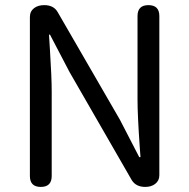

<svg xmlns="http://www.w3.org/2000/svg" viewBox="-20 -736 745 756"><path d="M140.6 0Q97.7 0 97.7 -43V-668.9Q97.7 -691.4 114.3 -704.1Q129.9 -715.8 154.3 -715.8Q191.4 -715.8 207 -688.5L452.1 -264.6L528.3 -117.2H533.2Q532.2 -129.9 530.3 -156.2Q521.5 -283.2 521.5 -343.8V-672.9Q521.5 -715.8 564.5 -715.8Q607.4 -715.8 607.4 -672.9V-357.4V-45.9Q607.4 -24.4 590.8 -11.7Q575.2 0 551.8 0Q515.6 0 499 -26.4L253.9 -452.1L176.8 -599.6H172.9Q173.8 -579.1 176.8 -537.1Q183.6 -429.7 183.6 -376V-43Q183.6 0 140.6 0Z"/></svg>

Font: Bpmf GenSen Rounded R
Style: R
Weight: 400
Foundry: But Ko
Version: Version 1.320